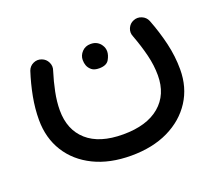

<svg xmlns="http://www.w3.org/2000/svg" viewBox="-92 -390 888 775"><g transform="rotate(-20 351.5 -3.0)"><path d="M351.1 253.4Q259.3 253.4 191.4 220.2Q123.5 187 86.4 127.7Q49.3 68.4 49.3 -9.8Q49.3 -57.6 58.8 -108.2Q68.4 -158.7 84.5 -208.5Q91.3 -226.6 108.6 -234.4Q126 -242.2 143.6 -235.4Q161.1 -229 169.4 -211.7Q177.7 -194.3 170.9 -176.3Q158.2 -135.7 149.9 -94.7Q141.6 -53.7 141.6 -17.1Q141.6 66.9 195.1 114.3Q248.5 161.6 349.6 161.6Q451.2 161.6 506.6 114.7Q562 67.9 562 -15.1Q562 -57.6 551 -102.5Q540 -147.5 521.5 -196.8Q513.7 -214.8 521.2 -232.4Q528.8 -250 545.9 -256.8Q563.5 -264.2 581.3 -256.8Q599.1 -249.5 606.4 -231.9Q627.9 -176.8 641.4 -119.9Q654.8 -63 654.8 -6.8Q654.8 70.3 616.9 128.9Q579.1 187.5 511 220.5Q442.9 253.4 351.1 253.4ZM297.9 -176.3Q297.9 -195.8 312.3 -211.2Q326.7 -226.6 349.6 -226.6Q365.7 -226.6 377 -220Q388.2 -213.4 394.5 -203.1Q402.8 -190.9 402.8 -175.8Q402.8 -159.7 392.1 -140.9Q381.3 -122.1 349.6 -122.1Q328.6 -122.1 317.4 -131.3Q306.2 -140.6 301.8 -152.8Q297.9 -163.1 297.9 -176.3Z"/></g></svg>

Font: Mikhak-DS1-FD Medium
Style: Regular
Weight: 500
Designer: Amin Abedi
Version: Version 3.2